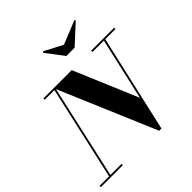

<svg xmlns="http://www.w3.org/2000/svg" viewBox="-292 -1189 1393 1393"><g transform="rotate(-45 405.0 -492.0)"><path d="M503 -920 682.5 -992.5 690 -985.5 543 -850H458.5L355 -985.5L363.5 -993.5ZM-37.5 -13.5H60L222 -736.5H122.5V-750H413L621 -258L729.5 -736.5H613V-750H848.5V-736.5H744L574 10H551L235 -733.5L74 -13.5H188V0H-37.5Z"/></g></svg>

Font: Bodoni* 16pt
Style: Bold Italic
Weight: 700
Italic angle: -13°
Version: Version 2.3